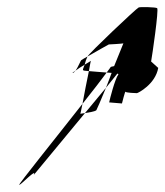

<svg xmlns="http://www.w3.org/2000/svg" viewBox="-20 -551 465 540"><path d="M184 -346C187 -346 189 -348 192 -352C186 -348 183 -346 184 -346ZM34 -31C38 -30 85 -80 75 -59L219 -233C212 -232 206 -231 206 -231C206 -231 209 -243 212 -259C136 -162 31 -32 34 -31ZM226 -392C248 -405 284 -425 286 -426C288 -426 323 -428 327 -429C327 -429 315 -400 301 -365C295 -364 291 -363 291 -362C291 -362 287 -356 280 -347C285 -347 290 -346 294 -346C289 -332 283 -317 278 -304L310 -344C313 -343 313 -343 313 -342C303 -328 289 -273 287 -263L323 -260C323 -260 332 -296 333 -293C334 -290 362 -289 365 -289C368 -289 417 -314 425 -360L405 -378C408 -394 427 -524 422 -528C419 -531 374 -532 370 -530C363 -527 231 -402 226 -392ZM192 -352C199 -357 209 -364 218 -369C220 -377 223 -386 226 -392C217 -387 210 -383 209 -382C207 -382 200 -362 192 -352ZM218 -369C212 -351 208 -353 230 -351C233 -368 235 -380 236 -380C236 -380 228 -375 218 -369ZM212 -259C242 -297 267 -329 280 -347C263 -348 244 -350 230 -351C224 -324 217 -285 212 -259ZM219 -233C231 -235 246 -237 251 -241C252 -242 264 -270 278 -304ZM332 -371Z"/></svg>

Font: Arrow
Style: Ita
Weight: 400
Version: Version 0.23